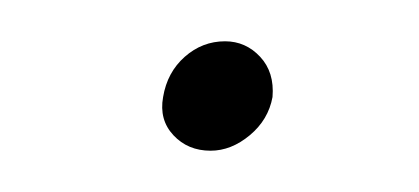

<svg xmlns="http://www.w3.org/2000/svg" viewBox="-20 -73 203 93"><path d="M59 -26Q57 -15 64 -7.5Q71 0 82 0Q92 0 101 -7.5Q110 -15 112 -26Q113 -38 106 -45.5Q99 -53 89 -53Q78 -53 69.5 -45.5Q61 -38 59 -26Z"/></svg>

Font: Josefin Slab Thin Light
Style: Italic
Weight: 300
Italic angle: -12°
Version: Version 2.000